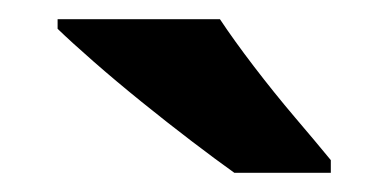

<svg xmlns="http://www.w3.org/2000/svg" viewBox="-20 -786 405 200"><path d="M209.1 -766Q223.7 -744 244.5 -716.8Q265.3 -689.6 287.1 -663.9Q309 -638.2 324.6 -619.2V-606H224.1Q205.3 -619.4 179.7 -638.9Q154.1 -658.4 127.5 -679.9Q100.9 -701.4 77.7 -721.7Q54.5 -742 40 -756V-766Z"/></svg>

Font: Noto Sans Khmer UI
Style: Regular
Weight: 400
Designer: Danh Hong and the Monotype Design Team
Foundry: Monotype Imaging Inc.
Version: Version 2.002